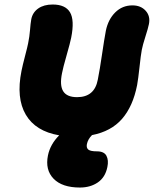

<svg xmlns="http://www.w3.org/2000/svg" viewBox="-20 -653 699 860"><path d="M337.9 187Q258.3 187 220 147.5Q181.6 107.9 194.8 43Q205.1 -6.8 245.1 -46.9Q139.2 -64.9 95.5 -139.4Q51.8 -213.9 76.2 -335Q81.1 -359.9 92.3 -402.6Q103.5 -445.3 106 -459Q112.3 -489.7 114.5 -518.8Q116.7 -547.9 120.1 -566.9Q126 -597.2 151.1 -615Q176.3 -632.8 215.8 -632.8Q272.9 -632.8 293.7 -597.7Q314.5 -562.5 298.8 -483.9Q294.4 -461.4 278.3 -405.3Q262.2 -349.1 257.8 -325.2Q246.6 -270.5 263.2 -244.1Q279.8 -217.8 325.2 -217.8Q403.3 -217.8 418 -295.9Q427.2 -342.3 437 -409.4Q446.8 -476.6 454.1 -515.1Q464.4 -565.9 496.1 -597.4Q527.8 -628.9 573.2 -628.9Q610.8 -628.9 632.6 -604.7Q654.3 -580.6 647 -544.9Q643.6 -527.3 631.3 -489Q619.1 -450.7 615.2 -430.2Q610.8 -407.7 605 -353.3Q599.1 -298.8 594.2 -272Q575.7 -177.2 526.9 -120.8Q478 -64.5 392.1 -47.9Q373.5 -29.3 369.1 -6.8Q366.2 9.3 375.7 17.1Q385.3 24.9 414.1 24.9Q446.3 24.9 456.8 44.9Q467.3 64.9 460.9 95.2Q451.7 141.1 418.2 164.1Q384.8 187 337.9 187Z"/></svg>

Font: Shantell Sans Irregular
Style: Italic
Weight: 800
Italic angle: -11.31°
Designer: Stephen Nixon, Anya Danilova, Shantell Martin
Foundry: Arrow Type
Version: Version 1.006;[9816181b4]